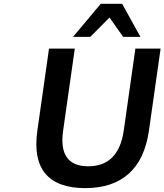

<svg xmlns="http://www.w3.org/2000/svg" viewBox="-20 -973 860 1004"><path d="M425.3 10.7C616.7 10.7 730 -89.4 758.8 -289.6L819.8 -718.8H688L627 -290C608.9 -164.6 546.4 -103.5 441.4 -103.5C337.4 -103.5 292 -164.6 310.1 -290L371.1 -718.8H236.3L175.3 -289.6C146.5 -89.4 233.9 10.7 425.3 10.7ZM452.1 -780.3 552.7 -881.3 624 -780.3H714.4L618.7 -953.1H506.8L361.8 -780.3Z"/></svg>

Font: Winston SemiBold
Style: Italic
Weight: 600
Italic angle: -8.13011°
Designer: Vernon Adams, Kim Jin-seong, David Berlow, Cristiano Sobral
Foundry: The Winston Project Authors
Version: Version 3.004